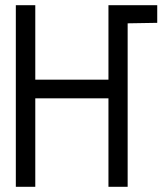

<svg xmlns="http://www.w3.org/2000/svg" viewBox="-20 -720 639 740"><path d="M433 -700V-630H466L586 -632V-700ZM398 -413H116V-700H41V0H116V-341H398V0H472V-700H398Z"/></svg>

Font: Advent Pro Medium
Style: Regular
Weight: 500
Designer: VivaRado, Andreas Kalpakidis
Foundry: VivaRado, Andreas Kalpakidis
Version: Version 3.000